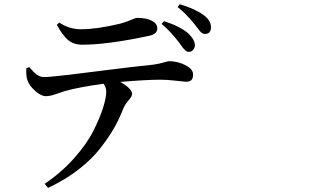

<svg xmlns="http://www.w3.org/2000/svg" viewBox="-20 -829 1540 922"><path d="M252.9 -710 264.6 -720.7Q312.5 -688.5 369.1 -688.5Q444.3 -688.5 554.7 -714.8Q577.1 -720.7 595.7 -728Q614.3 -735.4 623.5 -739.3Q632.8 -743.2 639.6 -743.2Q682.6 -743.2 709 -729.5Q735.4 -715.8 735.4 -692.4Q735.4 -664.1 692.4 -656.2Q495.1 -614.3 375 -614.3Q334 -614.3 307.1 -636.7Q280.3 -659.2 252.9 -710ZM106.4 -501 120.1 -506.8Q135.7 -489.3 143.6 -481.4Q151.4 -473.6 164.1 -466.3Q176.8 -459 190.4 -459Q219.7 -459 309.1 -469.7Q398.4 -480.5 513.7 -495.1Q628.9 -509.8 691.4 -515.6Q721.7 -518.6 743.7 -523.4Q765.6 -528.3 776.4 -531.7Q787.1 -535.2 791 -535.2Q833 -535.2 870.1 -516.1Q907.2 -497.1 907.2 -471.7Q907.2 -452.1 898.9 -444.3Q890.6 -436.5 871.1 -436.5Q865.2 -436.5 824.2 -441.4Q783.2 -446.3 752 -446.3Q680.7 -446.3 557.6 -435.5Q614.3 -403.3 614.3 -377.9Q614.3 -366.2 596.7 -346.2Q579.1 -326.2 571.3 -305.7Q551.8 -255.9 527.8 -213.9Q503.9 -171.9 462.9 -118.7Q421.9 -65.4 357.9 -15.6Q293.9 34.2 210.9 73.2L194.3 53.7Q274.4 0 335.9 -69.3Q397.5 -138.7 428.7 -201.2Q460 -263.7 475.1 -312Q490.2 -360.4 490.2 -389.6Q490.2 -408.2 477.5 -426.8Q366.2 -412.1 291 -391.6Q282.2 -388.7 261.2 -381.3Q240.2 -374 226.6 -370.6Q212.9 -367.2 201.2 -367.2Q178.7 -366.2 149.9 -391.6Q121.1 -417 112.3 -442.4Q104.5 -460.9 106.4 -501ZM755.9 -713.9 767.6 -727.5Q845.7 -702.1 884.8 -668Q916 -637.7 916 -610.4Q915 -597.7 906.2 -588.4Q897.5 -579.1 884.8 -580.1Q870.1 -580.1 846.7 -615.2Q843.8 -619.1 842.8 -621.1Q794.9 -683.6 755.9 -713.9ZM833 -794.9 842.8 -808.6Q914.1 -788.1 956.1 -757.8Q993.2 -731.4 993.2 -698.2Q993.2 -666 963.9 -666Q960 -666 957 -667Q954.1 -668 950.2 -670.4Q946.3 -672.9 944.3 -674.8Q942.4 -676.8 938.5 -681.6Q934.6 -686.5 932.6 -689Q930.7 -691.4 925.3 -698.2Q919.9 -705.1 918 -708Q873 -764.6 833 -794.9Z"/></svg>

Font: Bpmf Zihi Serif SemiBold
Style: SemiBold
Weight: 600
Foundry: But Ko
Version: Version 1.320